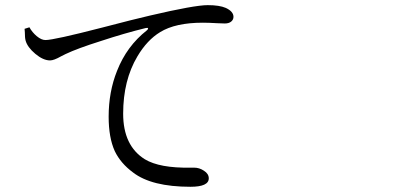

<svg xmlns="http://www.w3.org/2000/svg" viewBox="-20 -714 1540 736"><path d="M710 2Q561.5 2 490.2 -52.7Q442.4 -87.9 419.9 -134.8Q396.5 -186.5 396.5 -266.6Q396.5 -362.3 428.7 -442.4Q465.8 -537.1 543 -597.7Q548.8 -602.5 547.4 -605.5Q545.9 -608.4 538.1 -606.4Q458 -586.9 366.2 -556.6Q276.4 -528.3 231.4 -506.8Q225.6 -503.9 213.9 -498Q186.5 -482.4 171.9 -482.4Q145.5 -482.4 115.2 -507.8Q85 -533.2 78.1 -558.6Q75.2 -569.3 75.2 -590.8Q74.2 -599.6 74.2 -603.5L92.8 -609.4Q103.5 -589.8 121.1 -575.2Q138.7 -560.5 154.3 -560.5Q186.5 -560.5 372.1 -608.4Q495.1 -640.6 554.7 -654.3Q725.6 -694.3 776.4 -694.3Q821.3 -694.3 845.7 -683.6Q875 -669.9 875 -649.4Q875 -638.7 866.2 -631.3Q857.4 -624 841.8 -624Q834 -624 813.5 -625Q779.3 -627 757.8 -627Q652.3 -627 593.8 -590.8Q543.9 -560.5 506.8 -498Q452.1 -406.2 452.1 -278.3Q452.1 -155.3 535.2 -103.5Q591.8 -69.3 710 -71.3Q720.7 -71.3 724.6 -71.3Q744.1 -71.3 761.7 -59.6Q780.3 -47.9 780.3 -30.3Q780.3 2 710 2Z"/></svg>

Font: Bpmf Zihi Box R
Style: R
Weight: 400
Foundry: But Ko
Version: Version 1.320